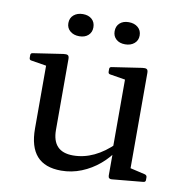

<svg xmlns="http://www.w3.org/2000/svg" viewBox="-79 -762 816 846"><g transform="rotate(10 329.5 -339.0)"><path d="M549 -162V-28L530 -59L616 -39Q625 -36 625 -27V-15Q625 -6 615 -5L476 8Q469 9 464.5 5.5Q460 2 460 -6V-120L457 -129V-162ZM249 9Q176 9 140 -31.5Q104 -72 104 -154V-316H196V-164Q196 -66 289 -66Q385 -66 471 -152L479 -125Q455 -87 419 -56.5Q383 -26 339.5 -8.5Q296 9 249 9ZM457 -162V-316H549V-162ZM104 -316V-462L122 -432L36 -446Q27 -447 27 -457V-469Q27 -478 37 -479L170 -499Q184 -501 190 -497.5Q196 -494 196 -481V-316ZM457 -316V-462L475 -432L389 -446Q380 -447 380 -457V-469Q380 -478 390 -479L523 -499Q537 -501 543 -497.5Q549 -494 549 -481V-316ZM225 -588Q200 -588 184 -601.5Q168 -615 168 -637Q168 -660 184 -673.5Q200 -687 225 -687Q250 -687 265 -673.5Q280 -660 280 -637Q280 -615 265 -601.5Q250 -588 225 -588ZM430 -588Q405 -588 390 -601.5Q375 -615 375 -637Q375 -660 390 -673.5Q405 -687 430 -687Q455 -687 471 -673.5Q487 -660 487 -637Q487 -615 471 -601.5Q455 -588 430 -588Z"/></g></svg>

Font: Hahmlet
Style: Regular
Weight: 400
Designer: Minjoo Ham & Mark Frömberg
Foundry: hypertype
Version: Version 1.002